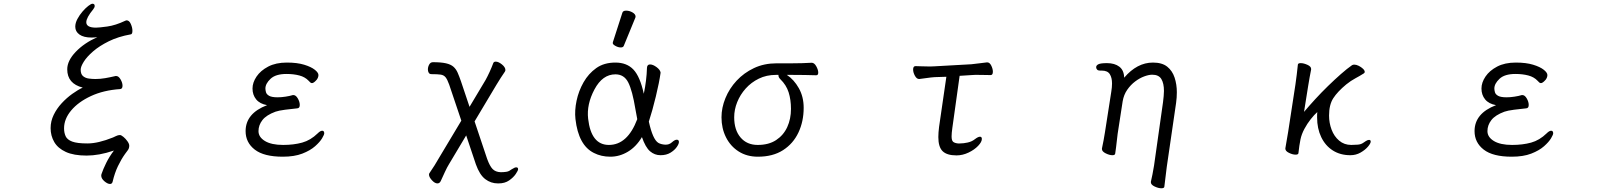

<svg xmlns="http://www.w3.org/2000/svg" viewBox="-20 -821 8620 1028"><path d="M602 -414Q615 -414 625.5 -396Q636 -378 636 -362Q636 -345 623 -344Q534 -338 466.5 -306.5Q399 -275 361 -229.5Q323 -184 323 -134Q323 -110 331.5 -91.5Q340 -73 366.5 -63Q393 -53 448 -53Q477 -53 511 -61Q545 -69 585 -85Q590 -87 601 -92.5Q612 -98 622 -98Q629 -98 641 -88Q653 -78 662.5 -64.5Q672 -51 672 -41Q672 -27 664.5 -17Q657 -7 649 4Q629 32 611.5 68.5Q594 105 583 152Q580 164 569 164Q556 164 539 149.5Q522 135 522 119Q522 114 523 112Q532 85 548.5 51.5Q565 18 590 -15Q549 -1 512.5 5.5Q476 12 444 12Q375 12 332.5 -7.5Q290 -27 270.5 -60.5Q251 -94 251 -135Q251 -172 267.5 -206Q284 -240 310.5 -268.5Q337 -297 367 -318.5Q397 -340 423 -352Q340 -373 340 -450Q340 -496 385.5 -543.5Q431 -591 501 -622Q493 -621 485.5 -620.5Q478 -620 470 -620Q428 -620 405.5 -636Q383 -652 383 -678Q383 -698 394.5 -719.5Q406 -741 422 -759.5Q438 -778 453 -789.5Q468 -801 475 -801Q487 -801 487 -789Q487 -781 479 -771Q442 -726 442 -702Q442 -673 494 -673Q510 -673 554 -679Q598 -685 651 -710Q655 -712 658 -712Q672 -712 680.5 -692.5Q689 -673 689 -656Q689 -638 680 -637Q613 -625 562.5 -600Q512 -575 478.5 -546Q445 -517 428.5 -490.5Q412 -464 412 -448Q412 -424 424.5 -413.5Q437 -403 455 -400.5Q473 -398 491 -398Q517 -398 543 -402.5Q569 -407 599 -414Z M1551 -312Q1564 -312 1574.5 -294Q1585 -276 1585 -259Q1585 -242 1572 -241Q1541 -238 1506.5 -233.5Q1472 -229 1455 -223Q1406 -205 1385 -178Q1364 -151 1364 -119Q1364 -87 1398.5 -66Q1433 -45 1496 -45Q1553 -45 1598 -57.5Q1643 -70 1681 -107Q1695 -121 1705 -121Q1716 -121 1716 -107Q1716 -100 1704.5 -80.5Q1693 -61 1667 -38Q1641 -15 1598.5 1.5Q1556 18 1494 18Q1393 18 1344 -20Q1295 -58 1295 -119Q1295 -214 1410 -258Q1371 -265 1351.5 -289Q1332 -313 1332 -347Q1332 -379 1353.5 -411Q1375 -443 1416 -464.5Q1457 -486 1516 -486Q1571 -486 1608.5 -474.5Q1646 -463 1665.5 -447.5Q1685 -432 1685 -419Q1685 -412 1681.5 -403.5Q1678 -395 1669 -387Q1658 -376 1650 -376Q1645 -376 1641 -380Q1637 -384 1632 -389Q1613 -409 1582.5 -417Q1552 -425 1514 -425Q1456 -425 1428.5 -399Q1401 -373 1401 -347Q1401 -339 1404 -327.5Q1407 -316 1421 -308Q1435 -300 1467 -300Q1486 -300 1509 -303.5Q1532 -307 1548 -312Z M2646 161Q2608 161 2578 138Q2548 115 2528 59L2476 -96L2384 58Q2374 74 2362 100Q2350 126 2340 148Q2334 161 2322 161Q2308 161 2292.5 144Q2277 127 2277 114Q2277 108 2280 105Q2294 85 2307 64Q2320 43 2332 22L2450 -175L2385 -368Q2375 -396 2365.5 -407.5Q2356 -419 2339.5 -421.5Q2323 -424 2290 -424Q2280 -424 2275.5 -431.5Q2271 -439 2271 -449Q2271 -463 2278 -475.5Q2285 -488 2298 -488Q2342 -488 2368 -482Q2394 -476 2408 -463.5Q2422 -451 2430.5 -431.5Q2439 -412 2448 -386L2494 -249L2580 -393Q2590 -411 2601.5 -436Q2613 -461 2621 -483Q2624 -491 2634 -491Q2649 -491 2667.5 -476Q2686 -461 2686 -446Q2686 -442 2683 -437Q2674 -424 2661 -404Q2648 -384 2638 -367L2521 -171L2588 29Q2602 68 2617.5 84Q2633 100 2661 101Q2676 101 2690 99Q2704 97 2714 89Q2717 87 2719.5 85.5Q2722 84 2724 83Q2736 75 2744 75Q2754 75 2754 85Q2754 92 2741.5 110.5Q2729 129 2706 145Q2683 161 2649 161Z M3312 -752Q3315 -764 3332.5 -764Q3350 -764 3366.5 -754.5Q3383 -745 3383 -732Q3383 -729 3382 -727L3320 -576Q3317 -567 3303.5 -567Q3290 -567 3275.5 -575Q3261 -583 3261 -589.5Q3261 -596 3262 -597ZM3454 -170Q3475 -74 3505 -56Q3519 -48 3540.5 -46.5Q3562 -45 3577.5 -59Q3593 -73 3603.5 -73Q3614 -73 3615 -62.5Q3616 -52 3604 -34.5Q3592 -17 3570 -3.5Q3548 10 3516.5 10Q3485 10 3460.5 -11Q3436 -32 3417 -87Q3386 -35 3341.5 -8.5Q3297 18 3248 18Q3199 18 3160 -2Q3077 -43 3061 -184Q3056 -229 3067 -281.5Q3078 -334 3104.5 -380.5Q3131 -427 3172.5 -456.5Q3214 -486 3275 -486Q3336 -486 3371.5 -448.5Q3407 -411 3427 -319Q3442 -390 3444 -458Q3445 -476 3460.5 -476Q3476 -476 3495.5 -461.5Q3515 -447 3517 -432Q3510 -381 3491.5 -304.5Q3473 -228 3454 -170ZM3240 -45Q3340 -45 3392 -183Q3387 -209 3382 -237Q3366 -335 3344 -379Q3322 -423 3275 -423Q3206 -423 3163 -342.5Q3120 -262 3129 -185Q3145 -45 3240 -45Z M4326 -485Q4340 -485 4350.5 -466Q4361 -447 4361 -432Q4361 -418 4350 -418Q4317 -419 4288 -419.5Q4259 -420 4224 -420H4193Q4231 -395 4257 -349Q4283 -303 4283 -244Q4283 -171 4255 -111.5Q4227 -52 4172.5 -17Q4118 18 4038 18Q3979 18 3935 -10Q3891 -38 3867 -86Q3843 -134 3843 -193Q3843 -244 3864 -295.5Q3885 -347 3924 -389Q3963 -431 4017 -456.5Q4071 -482 4138 -482H4220Q4274 -482 4325 -485ZM4148 -420H4134Q4084 -420 4043 -400Q4002 -380 3972.5 -347Q3943 -314 3927 -274Q3911 -234 3911 -193Q3911 -125 3945 -85Q3979 -45 4037 -45Q4096 -45 4135.5 -71Q4175 -97 4195 -140.5Q4215 -184 4215 -238Q4215 -287 4202.5 -326.5Q4190 -366 4158 -397Q4152 -403 4150 -408Q4148 -413 4148 -417Z M5120 -53Q5139 -53 5161.5 -58Q5184 -63 5200 -76Q5217 -89 5227 -89Q5237 -89 5237 -77Q5237 -61 5217 -40Q5197 -19 5165.5 -4Q5134 11 5101 11Q5050 11 5027 -11.5Q5004 -34 5004 -87Q5004 -99 5005 -112.5Q5006 -126 5008 -142L5047 -410L4985 -408Q4967 -407 4940 -403Q4913 -399 4902 -398H4901Q4888 -398 4878.5 -415.5Q4869 -433 4869 -449Q4869 -467 4882 -467Q4891 -467 4914 -466Q4937 -465 4959 -465Q4967 -465 4973.5 -465.5Q4980 -466 4985 -466L5181 -477Q5203 -479 5227.5 -482.5Q5252 -486 5264 -487H5266Q5279 -487 5287.5 -469.5Q5296 -452 5296 -437Q5296 -419 5284 -419Q5276 -419 5257.5 -419.5Q5239 -420 5219 -420Q5209 -420 5199 -420Q5189 -420 5181 -419L5118 -415L5079 -136Q5077 -122 5076 -110.5Q5075 -99 5075 -91Q5075 -69 5083 -62Q5091 -55 5109 -53Z M6214 179Q6213 187 6198 187Q6182 187 6162 177.5Q6142 168 6142 155V152Q6146 135 6150.5 112.5Q6155 90 6159 65L6207 -274Q6209 -291 6210.5 -306Q6212 -321 6212 -334Q6212 -375 6198 -398Q6184 -421 6149 -421Q6131 -421 6106.5 -412Q6082 -403 6058 -385Q6034 -367 6015.5 -340.5Q5997 -314 5991 -279L5964 -104Q5963 -95 5960.5 -74Q5958 -53 5955.5 -31.5Q5953 -10 5951 1Q5950 10 5936 10Q5920 10 5900 0Q5880 -10 5880 -23V-26Q5884 -44 5889 -71Q5894 -98 5896 -112L5930 -330Q5932 -342 5933 -353Q5934 -364 5934 -374Q5934 -405 5922 -424Q5910 -443 5879 -443H5869Q5859 -443 5854 -448.5Q5849 -454 5849 -461Q5849 -471 5861 -477Q5873 -483 5907 -483Q5948 -483 5973 -464Q5998 -445 5999 -405Q6068 -486 6153 -486Q6202 -486 6229.5 -464Q6257 -442 6269 -405.5Q6281 -369 6281 -327Q6281 -313 6280 -298.5Q6279 -284 6277 -270L6227 73Z M6862 -27 6877 -115 6916 -369Q6919 -389 6923 -421.5Q6927 -454 6929 -475Q6930 -483 6944 -483Q6960 -483 6980 -474Q7000 -465 7000 -452V-449Q6997 -435 6992 -407Q6987 -379 6984 -360L6962 -222Q6989 -254 7022 -290Q7055 -326 7090.5 -360.5Q7126 -395 7159.5 -424.5Q7193 -454 7219 -472Q7224 -475 7231 -475Q7242 -475 7255 -468.5Q7268 -462 7277.5 -453Q7287 -444 7287 -436Q7287 -431 7282 -428Q7260 -414 7236.5 -401.5Q7213 -389 7188 -369Q7141 -330 7118.5 -295Q7096 -260 7096 -202Q7096 -163 7109.5 -127Q7123 -91 7150 -68Q7177 -45 7215 -45Q7232 -45 7250 -46.5Q7268 -48 7280 -57Q7284 -60 7293.5 -66Q7303 -72 7310 -72Q7319 -72 7319 -63Q7319 -53 7304 -35.5Q7289 -18 7264.5 -4Q7240 10 7210 10Q7156 10 7116 -15.5Q7076 -41 7054 -87Q7032 -133 7032 -192Q7032 -200 7032 -207Q7032 -214 7033 -221Q7017 -207 6998 -183Q6979 -159 6964 -131Q6949 -103 6943 -75Q6940 -61 6937 -40.5Q6934 -20 6932 -1Q6931 7 6917 7Q6901 7 6881.5 -2.5Q6862 -12 6862 -25Z M8131 -312Q8144 -312 8154.5 -294Q8165 -276 8165 -259Q8165 -242 8152 -241Q8121 -238 8086.5 -233.5Q8052 -229 8035 -223Q7986 -205 7965 -178Q7944 -151 7944 -119Q7944 -87 7978.5 -66Q8013 -45 8076 -45Q8133 -45 8178 -57.5Q8223 -70 8261 -107Q8275 -121 8285 -121Q8296 -121 8296 -107Q8296 -100 8284.5 -80.5Q8273 -61 8247 -38Q8221 -15 8178.5 1.5Q8136 18 8074 18Q7973 18 7924 -20Q7875 -58 7875 -119Q7875 -214 7990 -258Q7951 -265 7931.5 -289Q7912 -313 7912 -347Q7912 -379 7933.5 -411Q7955 -443 7996 -464.5Q8037 -486 8096 -486Q8151 -486 8188.5 -474.5Q8226 -463 8245.5 -447.5Q8265 -432 8265 -419Q8265 -412 8261.5 -403.5Q8258 -395 8249 -387Q8238 -376 8230 -376Q8225 -376 8221 -380Q8217 -384 8212 -389Q8193 -409 8162.5 -417Q8132 -425 8094 -425Q8036 -425 8008.5 -399Q7981 -373 7981 -347Q7981 -339 7984 -327.5Q7987 -316 8001 -308Q8015 -300 8047 -300Q8066 -300 8089 -303.5Q8112 -307 8128 -312Z"/></svg>

Font: QiushuiShotai
Style: Regular
Weight: 600
Designer: Fontworks Inc.
Foundry: Fontworks Inc.
Version: Version 1.250